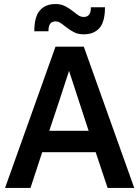

<svg xmlns="http://www.w3.org/2000/svg" viewBox="-20 -931 690 951"><path d="M454 -177H189L131 0H5L255 -700H395L645 0H513ZM224 -283H419L369 -436L322 -580L275 -436ZM395 -761Q367 -761 347.5 -771Q328 -781 312.5 -793Q297 -805 283.5 -815Q270 -825 255 -825Q238 -825 229 -814Q220 -803 220 -776H150Q150 -848 177.5 -879.5Q205 -911 255 -911Q282 -911 301.5 -901Q321 -891 336.5 -879Q352 -867 365.5 -857Q379 -847 395 -847Q412 -847 421 -858Q430 -869 430 -895H500Q500 -823 472.5 -792Q445 -761 395 -761Z"/></svg>

Font: Retni Sans
Style: Bold
Weight: 700
Designer: Vitaly Kuzmin
Foundry: ParaType Ltd.
Version: Version 1.00;March 2, 2019;FontCreator 11.5.0.2425 64-bit; t